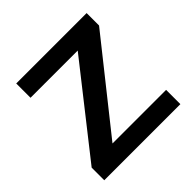

<svg xmlns="http://www.w3.org/2000/svg" viewBox="-148 -679 808 808"><g transform="rotate(-45 256.5 -275.0)"><path d="M483 -85V0H30V-75L337 -465H56V-550H475V-476L164 -85Z"/></g></svg>

Font: Krub SemiBold
Style: Regular
Weight: 600
Version: Version 1.000; ttfautohint (v1.6)